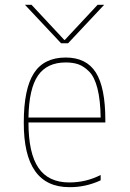

<svg xmlns="http://www.w3.org/2000/svg" viewBox="-20 -770 540 800"><path d="M253.9 -530.3Q339.8 -530.3 379.4 -467.8Q418.9 -405.3 418.9 -269.5V-259.8H98.6Q98.6 -131.8 140.1 -70.8Q181.6 -9.8 268.6 -9.8Q338.9 -9.8 399.4 -41V-18.6Q335.9 10.7 268.6 9.8Q78.1 9.8 79.1 -259.8Q79.1 -399.4 121.1 -464.8Q163.1 -530.3 253.9 -530.3ZM414.1 -750 263.7 -589.8H234.4L84 -750H111.3L248 -603.5H250L386.7 -750ZM98.6 -280.3H399.4Q398.4 -352.5 386.2 -400.9Q374 -449.2 351.6 -471.7Q329.1 -494.1 306.6 -502Q284.2 -509.8 253.9 -509.8Q175.8 -509.8 138.2 -455.1Q100.6 -400.4 98.6 -280.3Z"/></svg>

Font: Mgen+ 1m thin
Style: Regular
Weight: 100
Designer: [Source Han Sans]
Ryoko NISHIZUKA  (kana & ideographs); Paul D. Hunt (Latin, Greek & Cyrillic); Wenlong ZHANG  (bopomofo
Version: Version 1.059.20150602